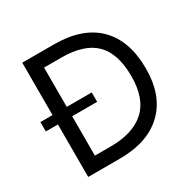

<svg xmlns="http://www.w3.org/2000/svg" viewBox="-153 -847 1008 1004"><g transform="rotate(-30 351.5 -345.0)"><path d="M293.5 -689.9Q465.8 -689.9 556.6 -599.4Q647.5 -508.8 647.5 -339.8Q647.5 -177.7 555.2 -88.9Q462.9 0 292.5 0H102.5V-316.9H29.3V-373.5H102.5V-689.9ZM284.2 -79.1Q418.5 -79.1 490 -143.6Q561.5 -208 561.5 -343.3Q561.5 -480.5 496.1 -545.7Q430.7 -610.8 292 -610.8H188.5V-373.5H339.4V-316.9H188.5V-79.1Z"/></g></svg>

Font: HK Grotesk Medium Legacy
Style: Regular
Weight: 500
Designer: Alfredo Marco Pradil
Foundry: Hanken Design Co.
Version: Version 2.022;PS 002.022;hotconv 1.0.88;makeotf.lib2.5.64775